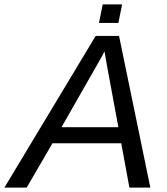

<svg xmlns="http://www.w3.org/2000/svg" viewBox="-69 -851 756 871"><path d="M613 0H518L481 -201H169L52 0H-49L365 -688H471ZM418 -544 405 -618Q400 -607 387 -584L210 -274H468ZM468 -747H380L397 -831H485Z"/></svg>

Font: Libra Sans
Style: Italic
Weight: 400
Italic angle: -12°
Foundry: Context Ltd
Version: Version 1.002